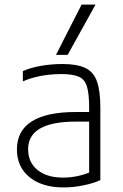

<svg xmlns="http://www.w3.org/2000/svg" viewBox="-20 -810 540 840"><path d="M258 10Q164 10 109 -35Q54 -80 54 -156Q54 -238 119 -279Q184 -320 312 -320H394V-278H312Q103 -278 103 -157Q103 -100 144 -66.5Q185 -33 256 -33Q292 -33 327.5 -41.5Q363 -50 387 -63L370 -31V-339Q370 -399 360.5 -431Q351 -463 324.5 -474.5Q298 -486 249 -486Q218 -486 188.5 -482.5Q159 -479 132 -472Q105 -465 80 -454V-499Q114 -514 159.5 -522Q205 -530 253 -530Q316 -530 352.5 -513Q389 -496 404 -454.5Q419 -413 419 -340V-22Q389 -8 344.5 1Q300 10 258 10ZM276 -570H225L337 -790H398Z"/></svg>

Font: M PLUS 1 Code Light
Style: Regular
Weight: 300
Designer: Coji Morishita
Foundry: UNDERFOREST DESIGN
Version: Version 1.002